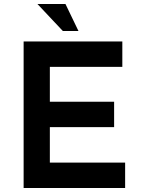

<svg xmlns="http://www.w3.org/2000/svg" viewBox="-20 -939 702 959"><path d="M98 -732H591V-605H229V-431H550V-304H229V-127H605V0H98ZM167 -919H307L372 -784H294Z"/></svg>

Font: Reem Kufi Fun SemiBold
Style: Regular
Weight: 600
Designer: Khaled Hosny
Version: Version 1.005